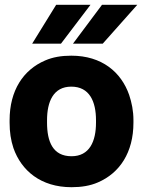

<svg xmlns="http://www.w3.org/2000/svg" viewBox="-20 -770 603 800"><path d="M20 -259C20 -220 25 -186 36 -153C69 -59 150 10 278 10C319 10 356 4 388 -10C479 -49 536 -135 536 -259V-269C536 -308 529 -342 518 -375C485 -469 405 -538 277 -538C236 -538 200 -532 168 -518C77 -479 20 -393 20 -269ZM114 -588H234L357 -750H214ZM176 -259V-269C176 -346 202 -409 277 -409C353 -409 380 -347 380 -269V-259C380 -181 353 -119 278 -119C200 -119 176 -180 176 -259ZM284 -588H408L552 -750H405Z"/></svg>

Font: Asimov Pro
Style: Blk
Weight: 900
Designer: Google
Version: Version 2.000980; 2014